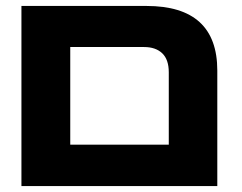

<svg xmlns="http://www.w3.org/2000/svg" viewBox="-20 -625 813 645"><path d="M52 0V-605H472Q710 -605 710 -388V0ZM216 -139H547V-382Q547 -425 525 -446Q503 -467 464 -467H216Z"/></svg>

Font: Noto Sans Hebrew SemiCondensed ExtraBold
Style: Regular
Weight: 800
Width: 4
Designer: Monotype Design Team
Foundry: Monotype Imaging Inc.
Version: Version 2.004; ttfautohint (v1.8.4.7-5d5b)